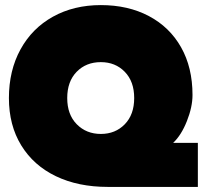

<svg xmlns="http://www.w3.org/2000/svg" viewBox="-20 -734 797 754"><path d="M15 -349Q15 -457 60.5 -540Q106 -623 188 -668.5Q270 -714 376 -714Q483 -714 564.5 -671Q646 -628 691 -548.5Q736 -469 736 -361Q736 -314 714 -258.5Q692 -203 660 -173H757V0H403Q287 0 199.5 -42Q112 -84 63.5 -163Q15 -242 15 -349ZM507 -349Q507 -414 470 -452Q433 -490 376 -490Q318 -490 281 -452Q244 -414 244 -349Q244 -284 281.5 -246Q319 -208 376 -208Q433 -208 470 -246Q507 -284 507 -349Z"/></svg>

Font: Readiness Black
Style: Regular
Weight: 900
Designer: Katatrad Team
Foundry: CadsonDemak
Version: Version 1.00;April 23, 2019;FontCreator 11.5.0.2425 64-bit; 